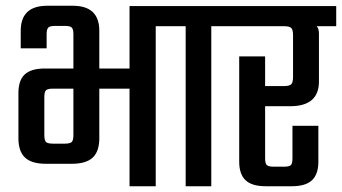

<svg xmlns="http://www.w3.org/2000/svg" viewBox="-20 -647 1188 667"><path d="M592 -626V-556H521V0H430V-339H325V-167Q325 -121 302 -99.5Q279 -78 229 -78H140Q90 -78 67 -99.5Q44 -121 44 -167V-324Q44 -368 66 -388.5Q88 -409 136 -409H235V-528Q235 -546 229 -551.5Q223 -557 205 -557H172Q154 -557 148 -551.5Q142 -546 142 -528V-479H52V-540Q52 -627 144 -627H233Q325 -627 325 -540V-409H430V-626ZM235 -178V-339H163Q146 -339 140 -333.5Q134 -328 134 -310V-178Q134 -159 140 -153.5Q146 -148 164 -148H205Q223 -148 229 -153.5Q235 -159 235 -178Z M786 -626V-556H714V0H625V-556H553V-626Z M1148 -626V-556H1080Q1088 -548 1088 -530V-364Q1088 -278 988 -278H901V-97Q901 -79 907 -73.5Q913 -68 930 -68H968Q985 -68 990.5 -73.5Q996 -79 996 -97V-210H1086V-85Q1086 -42 1064 -21Q1042 0 994 0H903Q855 0 833 -21Q811 -42 811 -85V-451H901V-348H966Q985 -348 991.5 -354Q998 -360 998 -380V-524Q998 -544 991.5 -550Q985 -556 966 -556H747V-626Z"/></svg>

Font: Teko Regular
Style: Regular
Weight: 400
Designer: Manushi Parikh, Jonny Pinhorn
Foundry: Indian Type Foundry
Version: Version 1.105;PS 1.0;hotconv 1.0.78;makeotf.lib2.5.61930; tt